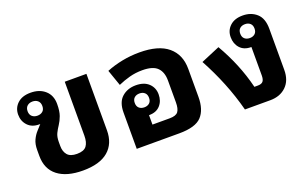

<svg xmlns="http://www.w3.org/2000/svg" viewBox="-71 -891 1963 1224"><g transform="rotate(-20 910.5 -279.5)"><path d="M324 13Q214 13 153.5 -34Q93 -81 93 -170V-210Q93 -250 106 -277.5Q119 -305 136.5 -324Q154 -343 168 -359Q164 -359 160 -359Q112 -359 84 -389Q56 -419 56 -463Q56 -508 88 -538Q120 -568 177 -568Q238 -568 275.5 -534.5Q313 -501 313 -443Q313 -394 302 -364Q291 -334 276.5 -312.5Q262 -291 251 -268.5Q240 -246 240 -212V-183Q240 -146 259.5 -123Q279 -100 324 -100Q371 -100 389 -124Q407 -148 407 -193V-559H554V-176Q554 -86 496 -36.5Q438 13 324 13ZM170 -415Q192 -415 206 -427Q220 -439 220 -463Q220 -486 206 -498.5Q192 -511 170 -511Q148 -511 134 -498.5Q120 -486 120 -463Q120 -440 134 -427.5Q148 -415 170 -415Z M1175 -367V-177Q1175 -90 1133 -45Q1091 0 981 0H692V-246Q692 -316 729.5 -349.5Q767 -383 824 -383Q880 -383 911 -353.5Q942 -324 942 -279Q942 -234 915.5 -204.5Q889 -175 841 -175H839V-111H956Q999 -111 1013.5 -130.5Q1028 -150 1028 -193V-342Q1028 -398 998 -428.5Q968 -459 896 -459Q850 -459 809 -448Q768 -437 730 -420L692 -529Q741 -549 798.5 -560.5Q856 -572 917 -572Q1046 -572 1110.5 -518Q1175 -464 1175 -367ZM829 -232Q850 -232 863.5 -244Q877 -256 877 -279Q877 -302 863.5 -314Q850 -326 829 -326Q807 -326 793.5 -314Q780 -302 780 -279Q780 -256 793.5 -244Q807 -232 829 -232Z M1748 -152Q1748 -80 1706.5 -40Q1665 0 1598 0H1426Q1400 -99 1362 -193Q1324 -287 1275 -377L1403 -431Q1446 -357 1478.5 -278.5Q1511 -200 1532 -115H1555Q1581 -115 1591 -127.5Q1601 -140 1601 -167V-360H1599Q1551 -360 1524.5 -389.5Q1498 -419 1498 -464Q1498 -509 1529.5 -538.5Q1561 -568 1616 -568Q1673 -568 1710.5 -534.5Q1748 -501 1748 -431ZM1612 -417Q1633 -417 1646.5 -429Q1660 -441 1660 -464Q1660 -487 1646.5 -499Q1633 -511 1612 -511Q1590 -511 1576.5 -499Q1563 -487 1563 -464Q1563 -441 1576.5 -429Q1590 -417 1612 -417Z"/></g></svg>

Font: Noto Sans Thai Looped
Style: Bold
Weight: 700
Designer: Sasikarn Vongin, Ben Mitchell
Foundry: The Fontpad Ltd
Version: Version 1.001; ttfautohint (v1.8.4.7-5d5b)